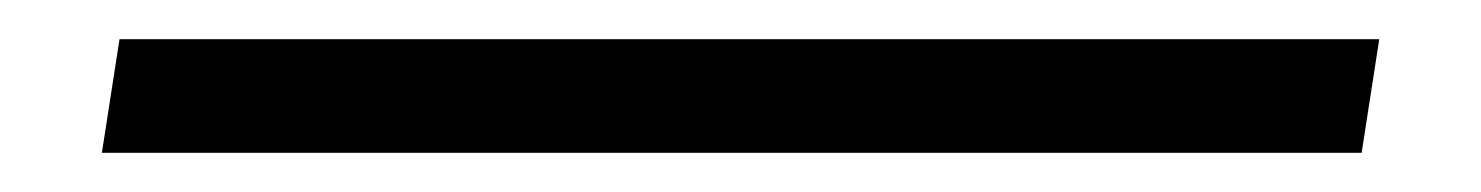

<svg xmlns="http://www.w3.org/2000/svg" viewBox="-20 50 756 98"><path d="M32 128 41 70H684L675 128Z"/></svg>

Font: Alumni Sans Thin
Style: Bold Italic
Weight: 700
Italic angle: -8°
Version: Version 1.016